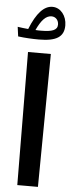

<svg xmlns="http://www.w3.org/2000/svg" viewBox="-67 -1016 386 1047"><g transform="rotate(5 126.0 -492.5)"><path d="M70 0H183L190 -728H65ZM-3 -860 4 -808C42 -803 82 -801 118 -801C213 -801 255 -827 255 -890C255 -942 222 -985 177 -985C131 -985 91 -943 55 -853C35 -855 15 -857 -3 -860ZM95 -851C120 -905 145 -933 176 -933C199 -933 215 -915 215 -891C215 -860 185 -850 126 -850C116 -850 106 -850 95 -851Z"/></g></svg>

Font: Wafeq
Style: Bold
Weight: 700
Designer: Rasmus Andersson & Azza Alameddine
Foundry: Google & TypeTogether
Version: Version 3.000;FEAKit 1.0